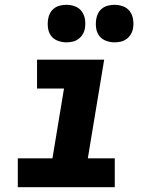

<svg xmlns="http://www.w3.org/2000/svg" viewBox="-20 -778 640 798"><path d="M54 0V-120H198L246 -410H134V-530H413L345 -120H457V0ZM456 -602Q438 -602 420.5 -608.5Q403 -615 392.5 -629Q382 -643 379.5 -661.5Q377 -680 380 -699Q382 -712 388.5 -724Q395 -736 406 -744Q417 -752 430 -755Q443 -758 456 -758Q475 -758 492 -751.5Q509 -745 519.5 -731Q530 -717 533 -698.5Q536 -680 533 -661Q531 -648 524 -636Q517 -624 506 -616Q495 -608 482 -605Q469 -602 456 -602ZM256 -602Q238 -602 220.5 -608.5Q203 -615 192.5 -629Q182 -643 179.5 -661.5Q177 -680 180 -699Q182 -712 188.5 -724Q195 -736 206 -744Q217 -752 230 -755Q243 -758 256 -758Q275 -758 292 -751.5Q309 -745 319.5 -731Q330 -717 333 -698.5Q336 -680 333 -661Q331 -648 324 -636Q317 -624 306 -616Q295 -608 282 -605Q269 -602 256 -602Z"/></svg>

Font: Iosevka Curly Slab HvExObl
Style: Regular
Weight: 900
Width: 7
Italic angle: -9°
Monospace: yes
Designer: Belleve Invis
Foundry: Belleve Invis
Version: Version 11.1.0; ttfautohint (v1.8.3)